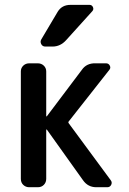

<svg xmlns="http://www.w3.org/2000/svg" viewBox="-20 -785 540 805"><path d="M275.4 -764.6H355.5Q365.2 -764.6 369.6 -755.4Q374 -746.1 367.2 -738.3L257.8 -617.2Q233.4 -589.8 200.2 -589.8H169.9Q158.2 -589.8 152.8 -600.1Q147.5 -610.4 153.3 -620.1L221.7 -735.4Q239.3 -764.6 275.4 -764.6ZM102.5 0Q87.9 0 77.6 -9.8Q67.4 -19.5 67.4 -35.2V-485.4Q67.4 -500 77.6 -509.8Q87.9 -519.5 102.5 -519.5H138.7Q153.3 -519.5 163.6 -509.8Q173.8 -500 173.8 -485.4V-297.9Q173.8 -296.9 174.8 -296.9L176.8 -297.9L323.2 -492.2Q342.8 -520.5 379.9 -519.5H424.8Q435.5 -519.5 440.4 -509.8Q445.3 -500 438.5 -492.2L268.6 -276.4Q264.6 -272.5 268.6 -267.6L444.3 -29.3Q451.2 -20.5 446.3 -10.3Q441.4 0 429.7 0H383.8Q348.6 0 328.1 -29.3L176.8 -241.2Q175.8 -242.2 174.8 -242.2Q173.8 -242.2 173.8 -241.2V-35.2Q173.8 -20.5 164.1 -10.3Q154.3 0 138.7 0Z"/></svg>

Font: Rounded-L Mgen+ 1m medium
Style: Regular
Weight: 500
Designer: [Source Han Sans]
Ryoko NISHIZUKA  (kana & ideographs); Paul D. Hunt (Latin, Greek & Cyrillic); Wenlong ZHANG  (bopomofo
Version: Version 1.059.20150602